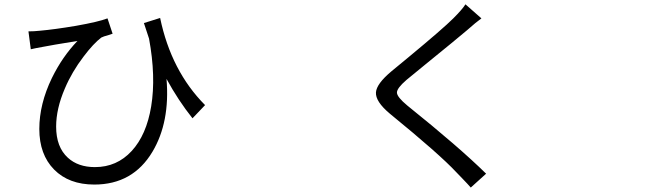

<svg xmlns="http://www.w3.org/2000/svg" viewBox="-20 -802 3040 880"><path d="M412.1 43.9Q295.9 43.9 228 -24.9Q160.2 -93.8 160.2 -210.9Q160.2 -325.2 217.8 -444.3Q265.6 -542 335 -614.3Q212.9 -594.7 174.8 -586.9Q141.6 -581.1 121.1 -576.2L110.4 -658.2Q135.7 -658.2 162.1 -661.1Q229.5 -667 328.1 -683.6Q432.6 -702.1 472.7 -717.8L496.1 -647.5Q491.2 -645.5 478.5 -641.6Q453.1 -634.8 444.3 -629.9Q408.2 -602.5 363.3 -543Q309.6 -472.7 277.3 -396.5Q237.3 -303.7 237.3 -221.7Q237.3 -127.9 291 -79.1Q337.9 -36.1 415 -36.1Q515.6 -36.1 583.5 -109.9Q651.4 -183.6 672.9 -314.5Q695.3 -451.2 663.1 -625Q655.3 -647.5 639.6 -696.3L713.9 -719.7Q764.6 -476.6 919.9 -320.3L862.3 -259.8Q796.9 -341.8 743.2 -440.4Q759.8 -242.2 678.7 -106.4Q588.9 43.9 412.1 43.9Z M2137.7 57.6Q2126 43.9 2097.7 14.6Q2079.1 -3.9 2071.3 -12.7Q1995.1 -94.7 1766.6 -281.2Q1700.2 -336.9 1703.1 -378.9Q1706.1 -418 1773.4 -474.6Q1794.9 -492.2 1851.6 -539.1Q2010.7 -670.9 2057.6 -717.8Q2099.6 -759.8 2113.3 -782.2L2186.5 -717.8Q2163.1 -701.2 2120.1 -663.1Q2074.2 -624 1928.7 -505.9Q1866.2 -454.1 1842.8 -435.5Q1798.8 -397.5 1799.3 -377.4Q1799.8 -357.4 1846.7 -318.4Q2084 -127.9 2208 -5.9Z"/></svg>

Font: Bpmf GenYo Gothic R
Style: R
Weight: 400
Foundry: But Ko
Version: Version 1.320